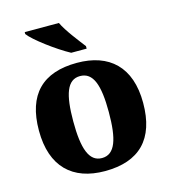

<svg xmlns="http://www.w3.org/2000/svg" viewBox="-114 -859 856 961"><g transform="rotate(-15 314.0 -378.0)"><path d="M301 -606H381V-619C352 -657 301 -721 280 -766H103V-756C128 -721 234 -642 301 -606ZM312 10C490 10 584 -83 584 -271C584 -458 482 -550 315 -550C137 -550 44 -458 44 -271C44 -83 145 10 312 10ZM314 -57C247 -57 222 -131 222 -271C222 -411 246 -482 313 -482C381 -482 406 -411 406 -271C406 -131 382 -57 314 -57Z"/></g></svg>

Font: Noto Serif Malayalam ExtraBold
Style: Regular
Weight: 800
Designer: Indian type Foundry, Jelle Bosma, Monotype Design Team
Foundry: Monotype Imaging Inc.
Version: Version 2.104